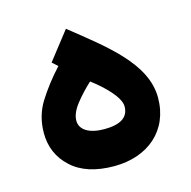

<svg xmlns="http://www.w3.org/2000/svg" viewBox="-80 -571 645 648"><g transform="rotate(-15 243.0 -247.0)"><path d="M147.5 -377.4C116.7 -343.8 91.8 -311 71.8 -279.3C51.8 -247.6 41.5 -211.4 41.5 -170.9C41.5 -122.6 59.1 -82 93.8 -50.3C128.4 -18.1 178.2 -2 243.2 -2C360.8 -2 444.8 -72.8 444.8 -187.5C444.8 -307.6 322.8 -397.5 204.6 -492.2L128.4 -394.5ZM328.1 -188C328.1 -150.4 299.8 -131.3 242.7 -131.3C189.5 -131.3 158.2 -151.4 158.2 -183.1C158.2 -200.7 166.5 -220.2 183.1 -241.2C199.7 -262.2 217.8 -281.2 237.3 -299.3C276.9 -269.5 328.1 -221.7 328.1 -188Z"/></g></svg>

Font: Vazirmatn
Style: Bold
Weight: 700
Designer: Saber Rastikerdar
Foundry: Saber Rastikerdar
Version: Version 33.003